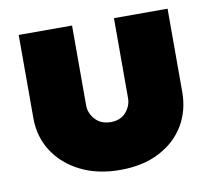

<svg xmlns="http://www.w3.org/2000/svg" viewBox="-65 -591 747 677"><g transform="rotate(-10 309.0 -252.5)"><path d="M314 13Q233 13 172 -17.5Q111 -48 77 -100.5Q43 -153 43 -220V-518H234V-232Q234 -204 254.5 -181.5Q275 -159 310 -159Q345 -159 364.5 -181.5Q384 -204 384 -232V-518H576V-220Q576 -153 544.5 -100.5Q513 -48 454 -17.5Q395 13 314 13Z"/></g></svg>

Font: MuseoModerno Black
Style: Regular
Weight: 900
Designer: Pablo Cosgaya, Héctor Gatti, Marcela Romero, and the Authors of The MuseoModerno Project.
Foundry: Omnibus-Type Team
Version: Version 1.001